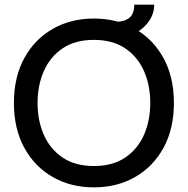

<svg xmlns="http://www.w3.org/2000/svg" viewBox="-20 -794 810 828"><path d="M385 14Q285 14 207 -30.8Q129 -75.5 84.5 -157.2Q40 -239 40 -350Q40 -461 84.5 -542.8Q129 -624.5 207 -669.2Q285 -714 385 -714Q485 -714 563 -669.2Q641 -624.5 685.5 -542.8Q730 -461 730 -350Q730 -239 685.5 -157.2Q641 -75.5 563 -30.8Q485 14 385 14ZM385 -78Q465.5 -78 519.5 -114.2Q573.5 -150.5 600.8 -212.2Q628 -274 628 -350Q628 -426 600.8 -487.8Q573.5 -549.5 519.5 -585.8Q465.5 -622 385 -622Q304.5 -622 250.5 -585.8Q196.5 -549.5 169.2 -487.8Q142 -426 142 -350Q142 -274 169.2 -212.2Q196.5 -150.5 250.5 -114.2Q304.5 -78 385 -78ZM479 -631V-700Q516.5 -700 537.8 -717.2Q559 -734.5 559 -774H645Q645 -736 623 -703.5Q601 -671 563.5 -651Q526 -631 479 -631Z"/></svg>

Font: Cabin Resolve
Style: Regular-Resolve
Weight: 400
Designer: Pablo Impallari
Foundry: Pablo Impallari. http://www.impallari.com Igino Marini. http://www.ikern.com
Version: Version 3.001